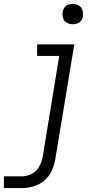

<svg xmlns="http://www.w3.org/2000/svg" viewBox="-52 -757 504 982"><path d="M-32 205H58Q88 205 118.5 196.5Q149 188 174.5 166.5Q200 145 213 115.5Q226 86 231 56L328 -530H138V-471H251L166 47Q161 72 147.5 96.5Q134 121 109 133Q84 145 58 145H-32ZM320 -633Q332 -633 343.5 -637Q355 -641 362.5 -651Q370 -661 372 -672Q374 -689 369.5 -705Q365 -721 351 -729Q337 -737 320 -737Q309 -737 297.5 -733.5Q286 -730 278.5 -719.5Q271 -709 269 -698Q266 -681 270.5 -665Q275 -649 289.5 -641Q304 -633 320 -633Z"/></svg>

Font: Iosevka Sparkle Light Oblique
Style: Regular
Weight: 300
Italic angle: -9°
Designer: Belleve Invis
Foundry: Belleve Invis
Version: Version 4.5.0; ttfautohint (v1.8.3)